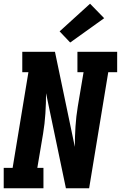

<svg xmlns="http://www.w3.org/2000/svg" viewBox="-21 -1014 651 1034"><path d="M-1 0V-110H47L132 -625H99V-735H275L382 -223Q382 -277 385.5 -332Q389 -387 398 -441L429 -625H396V-735H610V-625H562L459 0H334L227 -512Q227 -458 223.5 -403Q220 -348 211 -294L180 -110H213V0ZM357 -785 300 -845 464 -994 540 -916Z"/></svg>

Font: Iosevka Slab XBdEx
Style: Italic
Weight: 800
Width: 7
Italic angle: -9°
Monospace: yes
Designer: Belleve Invis
Foundry: Belleve Invis
Version: Version 11.1.1; ttfautohint (v1.8.3)